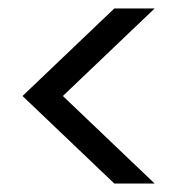

<svg xmlns="http://www.w3.org/2000/svg" viewBox="-20 -510 445 452"><path d="M344 -78H249L33 -284L249 -490H344L128 -284Z"/></svg>

Font: Cabin
Style: Regular
Weight: 400
Designer: Pablo Impallari
Foundry: Pablo Impallari
Version: Version 1.007